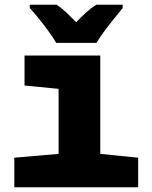

<svg xmlns="http://www.w3.org/2000/svg" viewBox="-20 -786 640 806"><path d="M40 0V-124L226 -140V-413L83 -427V-553H401V-140L560 -124V0ZM216 -606Q204 -627 184 -654.5Q164 -682 142.5 -708.5Q121 -735 105 -752V-766H218Q239 -752 258 -734Q277 -716 300 -693Q323 -717 343 -735Q363 -753 384 -766H495V-752Q480 -734 459 -708Q438 -682 418 -655Q398 -628 385 -606Z"/></svg>

Font: Noto Sans Mono Black
Style: Regular
Weight: 900
Designer: Monotype Design Team
Foundry: Monotype Imaging Inc.
Version: Version 2.014